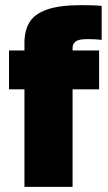

<svg xmlns="http://www.w3.org/2000/svg" viewBox="-20 -726 418 746"><path d="M75 0V-379H15V-530H75V-560Q75 -606 94 -638.5Q113 -671 161.5 -688.5Q210 -706 295 -706Q310 -706 333 -705.5Q356 -705 375 -703V-571Q359 -573 344.5 -573.5Q330 -574 319 -574Q285 -574 273.5 -564.5Q262 -555 262 -540V-530H365V-379H262V0Z"/></svg>

Font: Golos Text ExtraBold
Style: Regular
Weight: 800
Designer: A.Korolkova, Vitaly Kuzmin
Foundry: ParaType Ltd
Version: Version 2.004